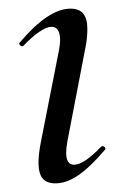

<svg xmlns="http://www.w3.org/2000/svg" viewBox="-20 -415 287 444"><path d="M69 -39Q69 -59 75 -89L116 -297Q119 -312 119 -322Q119 -353 99 -353Q88 -353 71 -341.5Q54 -330 34 -309Q33 -308 31 -308Q28 -308 25.5 -311.5Q23 -315 26 -317Q92 -395 143 -395Q163 -395 172.5 -383.5Q182 -372 182 -348Q182 -325 177 -302L136 -89Q133 -73 133 -62Q133 -34 151 -34Q174 -34 214 -76Q215 -77 217 -77Q221 -77 223 -73.5Q225 -70 222 -68Q189 -29 161.5 -10Q134 9 108 9Q88 9 78.5 -2.5Q69 -14 69 -39Z"/></svg>

Font: Cormorant Garamond Medium
Style: Italic
Weight: 500
Italic angle: -10°
Designer: Christian Thalmann (Catharsis Fonts)
Foundry: Catharsis Fonts
Version: Version 4.000